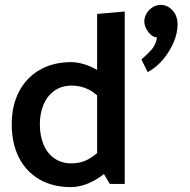

<svg xmlns="http://www.w3.org/2000/svg" viewBox="-20 -752 776 785"><path d="M637 -732Q619 -732 603.5 -722Q588 -712 579 -696.5Q570 -681 570 -664Q570 -649 578.5 -633.5Q587 -618 598.5 -608.5Q610 -599 622 -599Q617 -569 600 -549.5Q583 -530 558 -509L584 -457Q619 -476 646 -508Q673 -540 689.5 -578Q706 -616 706 -652Q706 -687 685.5 -709.5Q665 -732 637 -732ZM377 -87 429 0H490V-705L377 -695ZM405 -152Q372 -118 341.5 -101Q311 -84 272 -84Q232 -84 202.5 -104.5Q173 -125 158 -161Q143 -197 143 -244Q143 -289 158 -324.5Q173 -360 202.5 -381Q232 -402 273 -402Q311 -402 342.5 -386Q374 -370 407 -332L440 -409Q421 -437 391.5 -457Q362 -477 330 -487.5Q298 -498 272 -498Q197 -498 142 -466Q87 -434 57.5 -377Q28 -320 28 -244Q28 -166 57 -108.5Q86 -51 140.5 -19Q195 13 270 13Q298 13 328.5 2.5Q359 -8 388 -28Q417 -48 439 -76Z"/></svg>

Font: Catamaran SemiBold
Style: Regular
Weight: 600
Designer: Pria Ravichandran
Version: Version 2.000